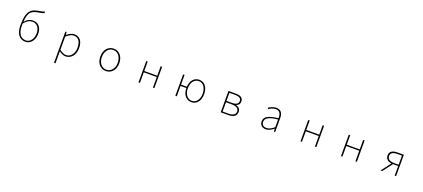

<svg xmlns="http://www.w3.org/2000/svg" viewBox="97 -2508 9806 4455"><g transform="rotate(20 5000.0 -280.5)"><path d="M514 13C630 13 733 -92 733 -264C733 -412 651 -513 515 -513C442 -513 370 -476 314 -405C330 -685 430 -707 612 -737C653 -744 680 -750 708 -767L700 -804C669 -789 659 -783 604 -774C399 -742 276 -700 276 -311C276 -101 364 13 514 13ZM312 -363C383 -453 450 -481 512 -481C632 -481 695 -385 695 -264C695 -120 615 -20 514 -20C377 -20 311 -133 311 -310Z M1307 243H1343V46V-53C1399 -11 1454 13 1504 13C1630 13 1738 -92 1738 -271C1738 -434 1669 -540 1526 -540C1460 -540 1397 -500 1345 -459H1343L1337 -527H1307ZM1507 -20C1465 -20 1405 -39 1343 -91V-416C1410 -474 1469 -507 1523 -507C1652 -507 1700 -405 1700 -271C1700 -124 1619 -20 1507 -20Z M2500 13C2626 13 2734 -88 2734 -262C2734 -439 2626 -540 2500 -540C2374 -540 2266 -439 2266 -262C2266 -88 2374 13 2500 13ZM2500 -20C2388 -20 2304 -118 2304 -262C2304 -407 2388 -507 2500 -507C2612 -507 2697 -407 2697 -262C2697 -118 2612 -20 2500 -20Z M3304 0H3340V-261H3660V0H3696V-527H3660V-294H3340V-527H3304Z M4612 -20C4503 -20 4427 -118 4427 -262C4427 -407 4503 -507 4612 -507C4719 -507 4793 -407 4793 -262C4793 -118 4719 -20 4612 -20ZM4613 13C4734 13 4830 -88 4830 -262C4830 -439 4734 -540 4613 -540C4495 -540 4402 -449 4393 -289H4250V-527H4214V0H4250V-256H4392C4394 -86 4489 13 4613 13Z M5334 0H5525C5648 0 5723 -48 5723 -150C5723 -229 5667 -266 5612 -278V-282C5660 -297 5699 -329 5699 -397C5699 -486 5633 -527 5519 -527H5334ZM5370 -294V-494H5510C5616 -494 5661 -459 5661 -395C5661 -333 5616 -294 5500 -294ZM5370 -32V-261H5505C5622 -261 5686 -222 5686 -151C5686 -73 5627 -32 5514 -32Z M6450 13C6520 13 6586 -26 6640 -70H6643L6648 0H6678V-341C6678 -448 6640 -540 6516 -540C6430 -540 6357 -496 6324 -472L6342 -443C6376 -470 6439 -507 6514 -507C6623 -507 6645 -414 6642 -329C6405 -302 6298 -247 6298 -130C6298 -30 6368 13 6450 13ZM6453 -20C6389 -20 6335 -50 6335 -131C6335 -220 6413 -273 6642 -298V-109C6573 -50 6516 -20 6453 -20Z M7304 0H7340V-261H7660V0H7696V-527H7660V-294H7340V-527H7304Z M8304 0H8340V-261H8660V0H8696V-527H8660V-294H8340V-527H8304Z M9521 -269C9417 -269 9351 -307 9351 -385C9351 -462 9417 -494 9521 -494H9630V-269ZM9280 0H9322L9502 -237H9630V0H9665V-527H9509C9395 -527 9314 -489 9314 -385C9314 -295 9378 -250 9463 -239Z"/></g></svg>

Font: Harano Aji Gothic ExtraLight
Style: Regular
Weight: 250
Foundry: Masamichi Hosoda
Version: HaranoAjiGothic-ExtraLight version 20230610;ttx 4.39.4